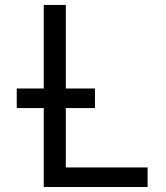

<svg xmlns="http://www.w3.org/2000/svg" viewBox="-20 -747 665 767"><path d="M569.6 -78.1V0H154.8V-727.3H242.9V-78.1ZM359.4 -393.5V-315.3H46.9V-393.5Z"/></svg>

Font: Interface
Style: Regular
Weight: 400
Designer: Rasmus Andersson
Foundry: rsms
Version: Version 1.8